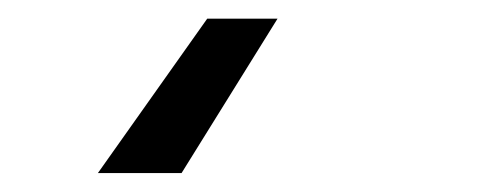

<svg xmlns="http://www.w3.org/2000/svg" viewBox="-20 -32 534 204"><path d="M200.2 -12.2H274.9L172.9 151.9H84Z"/></svg>

Font: D-DIN Exp
Style: DINExp-Italic
Weight: 400
Width: 7
Italic angle: -12°
Designer: Charles Nix
Foundry: Datto Inc.
Version: Version 1.00